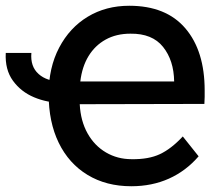

<svg xmlns="http://www.w3.org/2000/svg" viewBox="-20 -628 774 667"><path d="M670 -85Q626 -34 567 -7.5Q508 19 436 19Q349 19 284 -20.5Q219 -60 184 -132Q149 -204 149 -301Q149 -393 185.5 -462.5Q222 -532 285 -570Q348 -608 429 -608Q557 -608 624 -529.5Q691 -451 691 -314Q691 -303 691 -291.5Q691 -280 690 -267L257 -266Q260 -208 284 -165Q308 -122 348 -98.5Q388 -75 437 -75Q496 -74 535.5 -92.5Q575 -111 615 -154ZM585 -345Q584 -418 546.5 -465Q509 -512 433 -511Q384 -511 347 -490.5Q310 -470 287.5 -433Q265 -396 259 -345ZM194 -271Q144 -271 98.5 -290Q53 -309 25 -347.5Q-3 -386 0 -444H89Q85 -397 114 -371Q143 -345 194 -345Z"/></svg>

Font: Podkova
Style: Bold
Weight: 700
Designer: Ilya Yudin
Foundry: Cyreal (www.cyreal.org)
Version: Version 2.102; ttfautohint (v1.8.1.43-b0c9)